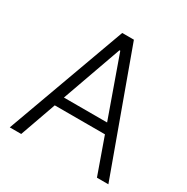

<svg xmlns="http://www.w3.org/2000/svg" viewBox="-165 -870 986 1012"><g transform="rotate(30 328.0 -363.5)"><path d="M97.7 0 175.4 -219.1H480.8L558.6 0H628.2L363.6 -727.3H292.6L28.1 0ZM196.7 -278.8 325.6 -641H330.6L459.5 -278.8Z"/></g></svg>

Font: Karasuma Gothic
Style: Light
Weight: 300
Designer: Rasmus Andersson / Ryoko Nishizuka
Foundry: rsms
Version: Version 1.00